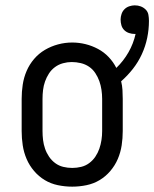

<svg xmlns="http://www.w3.org/2000/svg" viewBox="-20 -690 577 718"><path d="M250 8Q223 8 196.5 2.5Q170 -3 147.5 -16.5Q125 -30 107.5 -50.5Q90 -71 79.5 -95.5Q69 -120 65 -146.5Q61 -173 61 -200V-320Q61 -347 65 -373.5Q69 -400 79.5 -424.5Q90 -449 107.5 -469.5Q125 -490 148 -503.5Q171 -517 197 -524Q223 -531 250 -531Q275 -531 299.5 -525Q324 -519 346.5 -507Q369 -495 386.5 -476.5Q404 -458 415 -436Q442 -462 460.5 -494.5Q479 -527 487 -563Q486 -563 485 -563Q484 -563 484 -563Q473 -563 462.5 -566.5Q452 -570 444.5 -577.5Q437 -585 434 -595.5Q431 -606 431 -617Q431 -627 434.5 -637.5Q438 -648 445.5 -655.5Q453 -663 463.5 -666.5Q474 -670 484 -670Q496 -670 506.5 -666Q517 -662 525 -654Q533 -646 535 -634.5Q537 -623 537 -612Q537 -580 530.5 -548.5Q524 -517 510.5 -487.5Q497 -458 477 -432.5Q457 -407 433 -386Q437 -370 438 -353.5Q439 -337 439 -320V-200Q439 -173 435 -146.5Q431 -120 420.5 -95.5Q410 -71 392.5 -50.5Q375 -30 352.5 -16.5Q330 -3 303.5 2.5Q277 8 250 8ZM250 -62Q267 -62 283.5 -66Q300 -70 313.5 -80Q327 -90 336.5 -104Q346 -118 351.5 -134Q357 -150 359.5 -166.5Q362 -183 362 -200V-320Q362 -337 359.5 -354Q357 -371 351.5 -386.5Q346 -402 336.5 -416.5Q327 -431 313 -440.5Q299 -450 282 -454Q265 -458 248 -458Q232 -458 215.5 -453.5Q199 -449 185.5 -439Q172 -429 163 -415Q154 -401 148.5 -385.5Q143 -370 141 -353.5Q139 -337 139 -320V-200Q139 -183 141 -166.5Q143 -150 148.5 -134Q154 -118 163.5 -104Q173 -90 186.5 -80Q200 -70 216.5 -66Q233 -62 250 -62Z"/></svg>

Font: Iosevka Slab
Style: Regular
Weight: 400
Monospace: yes
Designer: Belleve Invis
Foundry: Belleve Invis
Version: Version 11.2.4; ttfautohint (v1.8.3)